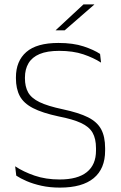

<svg xmlns="http://www.w3.org/2000/svg" viewBox="-20 -844 552 874"><path d="M253 10Q206.5 10 168.5 1.5Q130.5 -7 101.5 -19.5Q72.5 -32 54 -44.5L49 -87Q86.5 -62 137.5 -44.5Q188.5 -27 251.5 -27Q333.5 -27 375.2 -60.5Q417 -94 417 -158.5V-169.5Q417 -212.5 401.5 -239.8Q386 -267 348.8 -284.2Q311.5 -301.5 247 -314Q172.5 -330 130 -352Q87.5 -374 70 -407Q52.5 -440 52.5 -488V-491.5Q52.5 -566 99.8 -607.2Q147 -648.5 246 -648.5Q313 -648.5 360.5 -632.8Q408 -617 435.5 -598.5L440 -559Q406 -581 359.2 -596.8Q312.5 -612.5 249 -612.5Q194.5 -612.5 160.2 -598Q126 -583.5 109.8 -556.2Q93.5 -529 93.5 -490.5V-488Q93.5 -449.5 108.2 -423.2Q123 -397 160.2 -379Q197.5 -361 266 -346.5Q339 -331 380.8 -310Q422.5 -289 440.5 -255.5Q458.5 -222 458.5 -170V-158Q458.5 -76 406.5 -33Q354.5 10 253 10ZM360 -824H409V-823L274.5 -706H233.5V-706.5Z"/></svg>

Font: Anek Latin ExtraLight
Style: Regular
Weight: 250
Designer: Yesha Goshar
Foundry: Ek Type
Version: Version 1.003